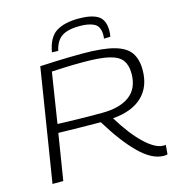

<svg xmlns="http://www.w3.org/2000/svg" viewBox="-131 -1031 1061 1153"><g transform="rotate(-15 399.5 -454.5)"><path d="M55 0 167 -702Q220 -705 263.5 -706.5Q307 -708 346.5 -709Q386 -710 430 -710Q556 -710 627 -690.5Q698 -671 726.5 -629.5Q755 -588 755 -522Q755 -417 691 -356.5Q627 -296 508 -287Q577 -174 643 -112Q709 -50 757 -50Q760 -50 764.5 -50Q769 -50 773 -51L768 7Q758 10 745 10Q673 10 594 -67.5Q515 -145 431 -283Q357 -284 295 -284.5Q233 -285 168 -287L122 0ZM451 -335Q564 -335 624.5 -380.5Q685 -426 685 -518Q685 -569 663 -600Q641 -631 585 -645Q529 -659 426 -659Q384 -659 355 -658.5Q326 -658 297 -656.5Q268 -655 226 -653L177 -340Q233 -338 296 -336.5Q359 -335 451 -335ZM463 -919Q544 -919 583.5 -893.5Q623 -868 623 -801Q623 -781 619 -764L579 -763Q581 -771 581 -778Q581 -785 581 -792Q579 -841 546 -857.5Q513 -874 457 -874Q385 -874 347 -849.5Q309 -825 295 -763L256 -764Q272 -855 323.5 -887Q375 -919 463 -919Z"/></g></svg>

Font: Georama Expanded Light
Style: Italic
Weight: 300
Width: 7
Italic angle: -9°
Designer: Jean-Baptiste Levee
Foundry: Production Type
Version: Version 1.000